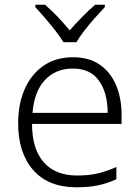

<svg xmlns="http://www.w3.org/2000/svg" viewBox="-20 -785 592 815"><path d="M290 -542Q358 -542 403.5 -510.5Q449 -479 472.5 -424Q496 -369 496 -298V-259H116Q116 -153 165.5 -96.5Q215 -40 307 -40Q356 -40 393 -48.5Q430 -57 474 -76V-24Q434 -6 395 2Q356 10 305 10Q185 10 121 -63Q57 -136 57 -262Q57 -343 84.5 -406Q112 -469 164 -505.5Q216 -542 290 -542ZM289 -494Q216 -494 170.5 -445Q125 -396 118 -306H437Q437 -390 400.5 -442Q364 -494 289 -494ZM249 -606Q236 -628 215 -655Q194 -682 171 -708.5Q148 -735 130 -755V-765H171Q198 -742 225.5 -713Q253 -684 276 -656Q300 -684 328.5 -713Q357 -742 384 -765H425V-755Q406 -735 382.5 -708.5Q359 -682 338 -655Q317 -628 305 -606Z"/></svg>

Font: Noto Sans Arabic Light
Style: Regular
Weight: 300
Designer: Monotype Design Team, Nadine Chahine, Nizar Qandah and Khaled Hosny
Foundry: Monotype Imaging Inc.
Version: Version 2.012; ttfautohint (v1.8.4.7-5d5b)